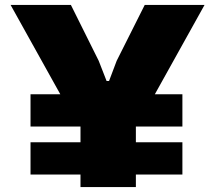

<svg xmlns="http://www.w3.org/2000/svg" viewBox="-20 -760 873 780"><path d="M104 -377H225L23 -740H268L381 -513L413 -431H423L454 -513L568 -740H811L609 -377H721V-246H532V-182H721V-51H532V0H307V-51H104V-182H307V-246H104Z"/></svg>

Font: Encode Sans Normal
Style: Black
Weight: 900
Designer: Pablo Impallari, Andres Torresi
Foundry: Pablo Impallari, Andres Torresi
Version: Version 1.000; ttfautohint (v1.00) -l 8 -r 50 -G 200 -x 14 -